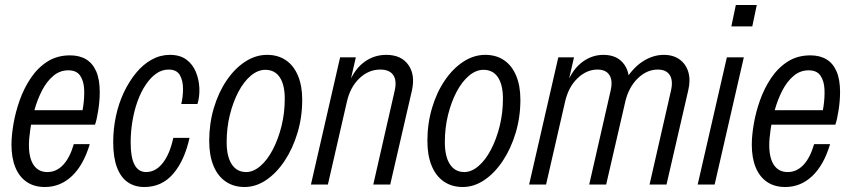

<svg xmlns="http://www.w3.org/2000/svg" viewBox="-20 -740 3411 770"><path d="M160 10Q117 10 87 -10.5Q57 -31 41.5 -69Q26 -107 26 -160Q26 -196 34 -243Q42 -290 59 -338Q76 -386 103.5 -427Q131 -468 170 -493Q209 -518 261 -518Q299 -518 325.5 -502Q352 -486 366 -453.5Q380 -421 380 -371Q380 -336 374 -297.5Q368 -259 361 -240H82L94 -298H338L301 -247Q308 -276 313.5 -312.5Q319 -349 317.5 -382Q316 -415 301.5 -436.5Q287 -458 254 -458Q220 -458 193.5 -435.5Q167 -413 148.5 -377Q130 -341 118.5 -300Q107 -259 101.5 -221Q96 -183 96 -158Q96 -106 115 -78Q134 -50 170 -50Q206 -50 233 -78.5Q260 -107 276 -162H340Q315 -78 268.5 -34Q222 10 160 10Z M559 10Q520 10 492 -9.5Q464 -29 449 -69Q434 -109 434 -170Q434 -223 445 -274.5Q456 -326 477 -370Q498 -414 526 -448Q554 -482 588.5 -501Q623 -520 661 -520Q702 -520 727.5 -501Q753 -482 765.5 -451.5Q778 -421 779.5 -387Q781 -353 772 -323H707Q714 -352 714 -384Q714 -416 701.5 -438.5Q689 -461 656 -461Q629 -461 606 -444.5Q583 -428 564 -399.5Q545 -371 531.5 -333.5Q518 -296 511 -253.5Q504 -211 504 -168Q504 -109 519.5 -79.5Q535 -50 566 -50Q604 -50 632.5 -86Q661 -122 675 -187H740Q720 -96 674.5 -43Q629 10 559 10Z M961 10Q917 10 885 -12Q853 -34 836 -75.5Q819 -117 819 -175Q819 -244 837.5 -306.5Q856 -369 888.5 -417Q921 -465 963 -492.5Q1005 -520 1051 -520Q1095 -520 1126.5 -498.5Q1158 -477 1175 -436.5Q1192 -396 1192 -340Q1192 -270 1173 -207Q1154 -144 1121.5 -95Q1089 -46 1047.5 -18Q1006 10 961 10ZM967 -50Q996 -50 1024 -74Q1052 -98 1074 -140Q1096 -182 1109 -234.5Q1122 -287 1122 -344Q1122 -400 1102 -430Q1082 -460 1044 -460Q1014 -460 986 -436.5Q958 -413 936.5 -372.5Q915 -332 902 -280Q889 -228 889 -170Q889 -112 909.5 -81Q930 -50 967 -50Z M1227 0 1344 -510H1407L1385 -414H1390L1295 0ZM1477 0 1563 -377Q1572 -417 1557 -439Q1542 -461 1505 -461Q1458 -461 1421 -425.5Q1384 -390 1371 -331L1381 -411Q1404 -465 1442.5 -492.5Q1481 -520 1529 -520Q1589 -520 1617.5 -480Q1646 -440 1632 -377L1545 0Z M1836 10Q1792 10 1760 -12Q1728 -34 1711 -75.5Q1694 -117 1694 -175Q1694 -244 1712.5 -306.5Q1731 -369 1763.5 -417Q1796 -465 1838 -492.5Q1880 -520 1926 -520Q1970 -520 2001.5 -498.5Q2033 -477 2050 -436.5Q2067 -396 2067 -340Q2067 -270 2048 -207Q2029 -144 1996.5 -95Q1964 -46 1922.5 -18Q1881 10 1836 10ZM1842 -50Q1871 -50 1899 -74Q1927 -98 1949 -140Q1971 -182 1984 -234.5Q1997 -287 1997 -344Q1997 -400 1977 -430Q1957 -460 1919 -460Q1889 -460 1861 -436.5Q1833 -413 1811.5 -372.5Q1790 -332 1777 -280Q1764 -228 1764 -170Q1764 -112 1784.5 -81Q1805 -50 1842 -50Z M2102 0 2219 -510H2282L2260 -414H2265L2170 0ZM2343 0 2429 -377Q2438 -417 2424 -439Q2410 -461 2376 -461Q2332 -461 2295.5 -425.5Q2259 -390 2246 -331L2256 -411Q2279 -465 2317 -492.5Q2355 -520 2400 -520Q2457 -520 2484.5 -480Q2512 -440 2498 -377L2411 0ZM2585 0 2671 -377Q2680 -417 2666 -439Q2652 -461 2618 -461Q2574 -461 2537.5 -425.5Q2501 -390 2487 -330L2478 -402Q2512 -463 2554.5 -491.5Q2597 -520 2642 -520Q2680 -520 2705.5 -501.5Q2731 -483 2740.5 -451Q2750 -419 2740 -377L2653 0Z M2778 0 2895 -510H2963L2846 0ZM2913 -634 2931 -720H3015L2997 -634Z M3129 10Q3086 10 3056 -10.5Q3026 -31 3010.5 -69Q2995 -107 2995 -160Q2995 -196 3003 -243Q3011 -290 3028 -338Q3045 -386 3072.5 -427Q3100 -468 3139 -493Q3178 -518 3230 -518Q3268 -518 3294.5 -502Q3321 -486 3335 -453.5Q3349 -421 3349 -371Q3349 -336 3343 -297.5Q3337 -259 3330 -240H3051L3063 -298H3307L3270 -247Q3277 -276 3282.5 -312.5Q3288 -349 3286.5 -382Q3285 -415 3270.5 -436.5Q3256 -458 3223 -458Q3189 -458 3162.5 -435.5Q3136 -413 3117.5 -377Q3099 -341 3087.5 -300Q3076 -259 3070.5 -221Q3065 -183 3065 -158Q3065 -106 3084 -78Q3103 -50 3139 -50Q3175 -50 3202 -78.5Q3229 -107 3245 -162H3309Q3284 -78 3237.5 -34Q3191 10 3129 10Z"/></svg>

Font: Instrument Sans Condensed
Style: Italic
Weight: 400
Width: 3
Italic angle: -13°
Designer: Rodrigo Fuenzalida
Foundry: fragTYPE
Version: Version 1.000;gftools[0.9.28]